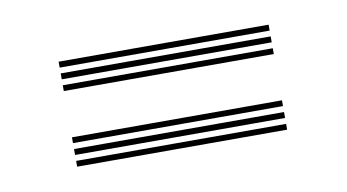

<svg xmlns="http://www.w3.org/2000/svg" viewBox="-32 -522 461 255"><g transform="rotate(-10 198.0 -395.0)"><path d="M56 -457.8V-465.8H339.2V-457.8ZM56 -442V-450H339.2V-442ZM56 -426.2V-434H339.2V-426.2ZM56 -356V-363.8H339.2V-356ZM56 -340V-348H339.2V-340ZM56 -324.2V-332H339.2V-324.2Z"/></g></svg>

Font: Big Shoulders Inline Display Thin Light
Style: Regular
Weight: 300
Version: Version 2.002